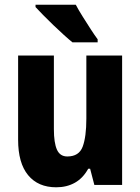

<svg xmlns="http://www.w3.org/2000/svg" viewBox="-20 -786 597 816"><path d="M499 -550V0H381L363 -69H355Q333 -29 298.5 -9.5Q264 10 219 10Q142 10 99.5 -41.5Q57 -93 57 -192V-550H209V-237Q209 -179 222 -150Q235 -121 266 -121Q316 -121 331.5 -163Q347 -205 347 -282V-550ZM302 -766Q313 -745 330.5 -717Q348 -689 365.5 -662Q383 -635 395 -619V-606H288Q273 -618 251.5 -637.5Q230 -657 206.5 -679.5Q183 -702 163 -722.5Q143 -743 131 -756V-766Z"/></svg>

Font: Noto Sans Lao UI Cond ExtBd
Style: Regular
Weight: 800
Width: 3
Designer: Monotype Design Team
Foundry: Monotype Imaging Inc.
Version: Version 2.000; ttfautohint (v1.8.4.7-5d5b)